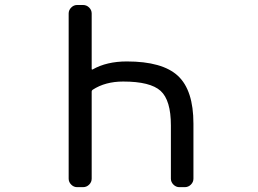

<svg xmlns="http://www.w3.org/2000/svg" viewBox="-20 -775 1040 774"><path d="M668.9 -269.5Q668.9 -371.1 627.4 -408.7Q585.9 -446.3 476.6 -446.3Q404.3 -446.3 353.5 -413.1Q349.6 -410.2 349.6 -406.2V-54.7Q349.6 -41 339.4 -30.8Q329.1 -20.5 314.5 -20.5H291Q277.3 -20.5 267.1 -30.8Q256.8 -41 256.8 -54.7V-720.7Q256.8 -734.4 267.1 -744.6Q277.3 -754.9 291 -754.9H314.5Q329.1 -754.9 339.4 -744.6Q349.6 -734.4 349.6 -720.7V-498Q349.6 -493.2 353.5 -495.1Q410.2 -527.3 491.2 -527.3Q634.8 -527.3 697.3 -469.2Q759.8 -411.1 759.8 -276.4V-54.7Q759.8 -41 749.5 -30.8Q739.3 -20.5 724.6 -20.5H703.1Q689.5 -20.5 679.2 -30.8Q668.9 -41 668.9 -54.7Z"/></svg>

Font: Rounded-L Mgen+ 2m regular
Style: Regular
Weight: 400
Designer: [Source Han Sans]
Ryoko NISHIZUKA  (kana & ideographs); Paul D. Hunt (Latin, Greek & Cyrillic); Wenlong ZHANG  (bopomofo
Version: Version 1.059.20150602